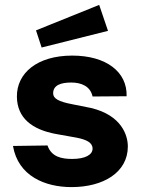

<svg xmlns="http://www.w3.org/2000/svg" viewBox="-20 -754 576 784"><path d="M385 -734 127 -630 150 -560 421 -628ZM272 10C402 10 502 -50 502 -156C502 -201 477 -283 352 -313L277 -328C218 -339 197 -352 197 -373C197 -407 230 -417 271 -417C312 -417 349 -402 358 -360L497 -361C500 -461 413 -527 275 -527C131 -527 48 -455 49 -359C50 -272 111 -225 208 -207L292 -192C333 -184 358 -172 358 -147C358 -122 328 -105 275 -105C232 -105 190 -113 174 -160L33 -158C54 -35 164 10 272 10Z"/></svg>

Font: United Sans ExtraBold
Style: Regular
Weight: 800
Designer: Pablo Impallari, Rodrigo Fuenzalida (Modified by Dan O. Williams)
Version: Version 1.000;PS 001.000;hotconv 1.0.88;makeotf.lib2.5.64775